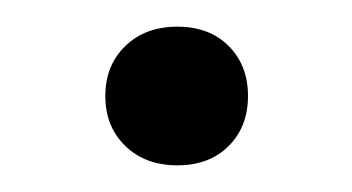

<svg xmlns="http://www.w3.org/2000/svg" viewBox="-20 -314 264 144"><path d="M166 -242Q166 -219 151.5 -204.5Q137 -190 113 -190Q89 -190 74 -204.5Q59 -219 59 -242Q59 -265 74 -279.5Q89 -294 113 -294Q137 -294 151.5 -279.5Q166 -265 166 -242Z"/></svg>

Font: Yrsa
Style: Regular
Weight: 400
Designer: Anna Giedrys (Yrsa+Rasa design), David Brezina (Yrsa art-direction, Rasa art-direction, design)
Foundry: Rosetta Type Foundry
Version: Version 2.004